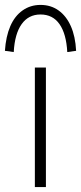

<svg xmlns="http://www.w3.org/2000/svg" viewBox="-50 -762 330 782"><path d="M92 0V-487H137V0ZM6 -550 -30 -555Q-26 -614 -8 -655.5Q10 -697 42 -719.5Q74 -742 115 -742Q157 -742 188.5 -719.5Q220 -697 238.5 -655.5Q257 -614 260 -555L224 -550Q220 -624 192.5 -663.5Q165 -703 115 -703Q66 -703 38 -663.5Q10 -624 6 -550Z"/></svg>

Font: Nunito Sans 10pt ExtraLight
Style: Regular
Weight: 250
Designer: Vernon Adams
Foundry: Vernon Adams
Version: Version 3.101;gftools[0.9.27]